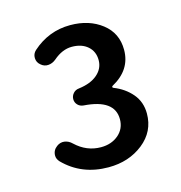

<svg xmlns="http://www.w3.org/2000/svg" viewBox="-78 -959 570 606"><g transform="rotate(-15 207.5 -656.5)"><path d="M205.1 -423.8Q117.2 -423.8 59.6 -482.4Q50.8 -492.2 50.8 -502.9Q50.8 -520.5 65.4 -531.2Q77.1 -540 90.8 -538.1Q104.5 -536.1 115.2 -525.4Q151.4 -491.2 198.2 -491.2Q232.4 -491.2 255.4 -510.7Q278.3 -530.3 278.3 -561.5Q278.3 -626 178.7 -632.8Q167 -633.8 159.7 -641.6Q152.3 -649.4 152.3 -660.2Q152.3 -670.9 159.7 -679.2Q167 -687.5 178.7 -688.5Q217.8 -693.4 239.7 -712.4Q261.7 -731.4 261.7 -758.8Q261.7 -787.1 242.2 -804.2Q222.7 -821.3 190.4 -821.3Q159.2 -821.3 129.9 -795.9Q118.2 -786.1 104.5 -785.2Q90.8 -784.2 80.1 -793.9Q69.3 -802.7 68.8 -816.9Q68.4 -831.1 79.1 -840.8Q132.8 -888.7 203.1 -888.7Q264.6 -888.7 306.2 -856.4Q347.7 -824.2 347.7 -769.5Q347.7 -704.1 283.2 -668.9Q281.2 -668 281.2 -665.5Q281.2 -663.1 284.2 -662.1Q319.3 -648.4 342.3 -621.6Q365.2 -594.7 365.2 -556.6Q365.2 -498 318.4 -460.9Q271.5 -423.8 205.1 -423.8Z"/></g></svg>

Font: Gen Jyuu GothicX Medium
Style: Regular
Weight: 500
Designer: Ryoko NISHIZUKA (kana &amp; ideographs); Paul D. Hunt (Latin, Greek &amp; Cyrillic); Wenlong ZHANG (bopomofo); Sandoll C
Version: Version 1.058.20140828